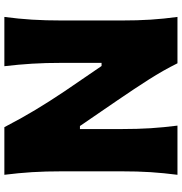

<svg xmlns="http://www.w3.org/2000/svg" viewBox="4 -854 850 898"><g transform="rotate(-90 429.0 -405.0)"><path d="M60.5 0Q68.8 -64.9 72.8 -125.7Q76.7 -186.5 76.7 -263.2V-538.6Q76.7 -617.7 72.8 -680.4Q68.8 -743.2 60.5 -809.6H283.2Q323.7 -731.4 364 -664.6Q404.3 -597.7 450.2 -529.3L569.3 -355H584V-538.6Q584 -617.7 580.1 -680.4Q576.2 -743.2 568.4 -809.6H798.8Q790 -743.2 786.1 -680.4Q782.2 -617.7 782.2 -538.6V-263.2Q782.2 -186.5 786.1 -125.7Q790 -64.9 798.8 0H582Q548.8 -66.9 506.8 -132.8Q464.8 -198.7 409.7 -279.3L288.6 -456.1H274.4V-263.2Q274.4 -186.5 278.3 -125.7Q282.2 -64.9 290.5 0Z"/></g></svg>

Font: Pinar-DS3-FD ExtraBold
Style: Regular
Weight: 800
Designer: Amin Abedi
Version: Version 3.000